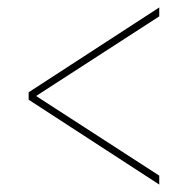

<svg xmlns="http://www.w3.org/2000/svg" viewBox="-20 -615 505 516"><path d="M408 -119 57 -347V-367L408 -595V-571L77 -357L408 -143Z"/></svg>

Font: Noto Serif Display Condensed SemiBold
Style: Regular
Weight: 600
Width: 3
Designer: Monotype Design Team
Foundry: Monotype Imaging Inc.
Version: Version 2.009